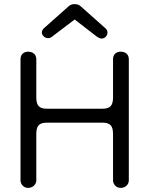

<svg xmlns="http://www.w3.org/2000/svg" viewBox="-20 -900 728 936"><path d="M214 -714C221 -714 227 -716 232 -720L344 -805L454 -720C462 -715 469 -712 475 -712C492 -712 504 -726 504 -741C504 -750 500 -757 493 -763L376 -867C367 -876 357 -880 344 -880C331 -880 321 -876 312 -867L195 -763C188 -757 184 -750 184 -742C184 -727 199 -714 214 -714ZM117 16C140 16 157 -1 157 -21V-246C157 -285 169 -302 208 -302H480C519 -302 531 -285 531 -246V-21C531 -1 547 16 568 16C592 16 608 -1 608 -21V-611C608 -635 592 -648 568 -648C547 -648 531 -635 531 -611V-426C531 -387 519 -370 480 -370H208C169 -370 157 -387 157 -426V-611C157 -635 140 -648 117 -648C96 -648 80 -635 80 -611V-21C80 -1 96 16 117 16Z"/></svg>

Font: Dongle Light
Style: Regular
Weight: 300
Designer: Yanghee Ryu
Foundry: Yanghee Ryu
Version: Version 2.000